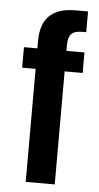

<svg xmlns="http://www.w3.org/2000/svg" viewBox="-51 -723 389 756"><g transform="rotate(5 143.5 -345.0)"><path d="M207.5 -595.2Q194.8 -581.5 194.8 -549.8V-527.8H266.1V-446.8H194.8V0H80.1V-446.8H26.9V-527.8H80.1V-558.1Q80.1 -689.9 215.8 -689.9H266.1V-607.9H251Q219.7 -607.9 207.5 -595.2Z"/></g></svg>

Font: D-DIN Condensed
Style: DINCondensed-Bold
Weight: 700
Width: 3
Designer: Charles Nix
Foundry: Datto Inc.
Version: Version 1.10